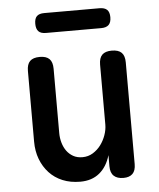

<svg xmlns="http://www.w3.org/2000/svg" viewBox="-54 -799 708 856"><g transform="rotate(-5 300.0 -371.5)"><path d="M404 -234V-502Q404 -532 418 -546Q432 -560 461 -560Q491 -560 505 -546Q519 -532 519 -502V-47Q519 -18 505 -4Q491 10 464 10Q436 10 421 -4Q406 -18 406 -47V-97Q391 -46 357 -18Q323 10 271 10Q227 10 192 -4.5Q157 -19 132.5 -45.5Q108 -72 94.5 -107.5Q81 -143 81 -186V-502Q81 -532 95 -546Q109 -560 139 -560Q168 -560 182 -546Q196 -532 196 -502V-214Q196 -192 202 -171Q208 -150 219.5 -134Q231 -118 248.5 -108Q266 -98 290 -98Q316 -98 337 -111Q358 -124 372.5 -143.5Q387 -163 395.5 -187Q404 -211 404 -234ZM176 -664Q153 -664 142.5 -675Q132 -686 132 -709Q132 -732 142.5 -742.5Q153 -753 176 -753H423Q446 -753 457 -742.5Q468 -732 468 -709Q468 -686 457 -675Q446 -664 423 -664Z"/></g></svg>

Font: Maple Mono SemiBold
Style: Regular
Weight: 600
Monospace: yes
Designer: subframe7536
Version: Version 7.000